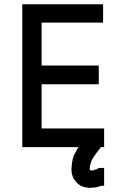

<svg xmlns="http://www.w3.org/2000/svg" viewBox="-20 -700 558 912"><path d="M177.7 -299.8V-89.8H474.6V-71.3V-68.4V-64.5V-55.7V-45.9V-40V-34.2V-26.4V-18.6V-1H459Q431.6 33.2 416 60.5Q408.2 79.1 406.2 97.7Q405.3 103.5 407.2 106.4H408.2L409.2 109.4H416H422.9Q424.8 109.4 431.6 105.5H433.6L440.4 103.5L448.2 98.6L451.2 97.7H455.1Q458 97.7 460.9 97.7H474.6V116.2V121.1V124V132.8V141.6V146.5V152.3V157.2V164.1V182.6H462.9H461.9H459Q455.1 183.6 449.2 186.5Q437.5 190.4 430.7 190.4H428.7Q426.8 190.4 423.8 191.4H421.9H417Q413.1 192.4 407.2 192.4H406.2Q394.5 191.4 383.8 189.5Q373 187.5 362.3 181.6Q348.6 173.8 342.8 165Q336.9 158.2 330.1 149.4Q319.3 127.9 319.3 103.5Q319.3 98.6 320.3 92.8Q321.3 66.4 330.1 40Q335 29.3 341.8 18.6Q345.7 8.8 352.5 -1H85.9V-679.7H469.7V-662.1V-661.1V-657.2V-647.5V-638.7V-632.8V-626V-618.2V-610.4V-592.8H177.7V-388.7H449.2V-370.1V-367.2V-363.3V-353.5V-344.7V-338.9V-333V-325.2V-317.4V-299.8Z"/></svg>

Font: LeFont
Style: Default
Weight: 400
Designer: Leryon MEDIA
Version: Version 1.0